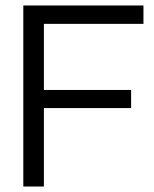

<svg xmlns="http://www.w3.org/2000/svg" viewBox="-20 -680 562 700"><path d="M65 0V-660H140V0ZM92 -286V-352H458V-286ZM92 -593V-660H503V-593Z"/></svg>

Font: Bricolage Grotesque 72pt Light
Style: Regular
Weight: 300
Designer: Mathieu Triay
Foundry: Atelier Triay
Version: Version 1.001;gftools[0.9.33.dev8+g029e19f]